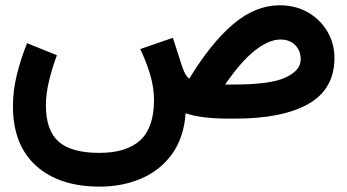

<svg xmlns="http://www.w3.org/2000/svg" viewBox="-20 -443 1297 717"><path d="M192.4 -236.8Q175.3 -190.4 163.3 -141.8Q151.4 -93.3 151.4 -49.3Q151.4 43.5 198.7 85.7Q246.1 127.9 350.6 127.9Q452.6 127.9 503.7 80.8Q554.7 33.7 555.2 -68.4Q555.2 -116.7 540.3 -165.8Q525.4 -214.8 503.9 -259.8L625.5 -301.8L660.6 -193.4Q672.4 -158.2 687 -149.4Q768.1 -283.2 851.3 -353.3Q934.6 -423.3 1024.4 -423.3Q1083 -423.3 1129.2 -397.2Q1175.3 -371.1 1202.1 -326.2Q1229 -281.2 1229 -225.6Q1228.5 -109.9 1131.6 -54.9Q1034.7 0 857.9 0H833Q731.4 0 673.3 -20Q666.5 71.3 622.6 132.1Q578.6 192.9 508.3 223.4Q438 253.9 352.1 253.9Q201.2 253.9 114.7 176Q28.3 98.1 28.3 -46.9Q28.3 -105 43.2 -165Q58.1 -225.1 81.1 -281.7ZM856 -127.4Q990.7 -127.4 1046.9 -153.8Q1103 -180.2 1103 -221.2Q1103 -253.4 1082.5 -274.4Q1062 -295.4 1027.3 -295.4Q983.9 -295.4 931.6 -254.2Q879.4 -212.9 820.8 -127.4Z"/></svg>

Font: Vazir UI
Style: Bold-UI
Weight: 700
Designer: Saber Rastikerdar
Foundry: Saber Rastikerdar
Version: Version 30.1.0